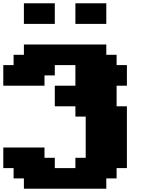

<svg xmlns="http://www.w3.org/2000/svg" viewBox="-20 -1145 915 1165"><path d="M125 0H625V-62.5H687.5V-125H750V-500H687.5V-625H750V-750H687.5V-812.5H625V-875H125V-812.5H62.5V-750H0V-625H250V-687.5H312.5V-750H437.5V-625H312.5V-500H437.5V-437.5H500V-187.5H437.5V-125H312.5V-187.5H250V-250H0V-125H62.5V-62.5H125ZM437.5 -1000H625V-1125H437.5ZM125 -1000H312.5V-1125H125Z"/></svg>

Font: Faithful 32x
Style: Bold
Weight: 400
Foundry: Faithful Resource Pack
Version: Version 1.0; January 27, 2023